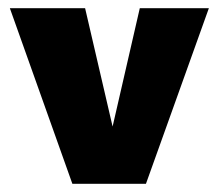

<svg xmlns="http://www.w3.org/2000/svg" viewBox="-20 -447 532 467"><path d="M156 0 4 -427H187L276 -44H232L320 -427H488L335 0Z"/></svg>

Font: Ysabeau Office Black
Style: Regular
Weight: 900
Designer: Christian Thalmann (Catharsis Fonts)
Version: Version 2.001;gftools[0.9.30]; featfreeze: tnum,lnum,ss02